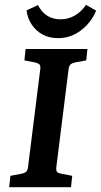

<svg xmlns="http://www.w3.org/2000/svg" viewBox="-20 -775 418 795"><path d="M18 0 23 -47 71 -56Q83 -59 88.5 -64Q94 -69 96 -83L147 -491Q148 -504 143 -508.5Q138 -513 127 -516L81 -525L86 -572H342L337 -525L289 -516Q277 -513 271.5 -507.5Q266 -502 264 -489L213 -81Q212 -68 216.5 -63Q221 -58 233 -56L279 -47L274 0ZM221 -617Q184 -617 156.5 -632Q129 -647 111.5 -673Q94 -699 90 -732L137 -754Q152 -725 175.5 -710Q199 -695 231 -695Q262 -695 289.5 -710.5Q317 -726 336 -755L378 -731Q358 -682 315.5 -649.5Q273 -617 221 -617Z"/></svg>

Font: Yrsa SemiBold
Style: Italic
Weight: 600
Italic angle: -7.10001°
Version: Version 2.004